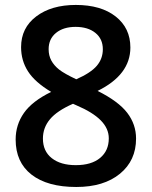

<svg xmlns="http://www.w3.org/2000/svg" viewBox="-20 -743 611 773"><path d="M285.2 -723.1Q386.7 -723.1 445.8 -676.5Q504.9 -629.9 504.9 -551.8Q504.9 -441.9 373 -377Q457 -335 492.4 -288.6Q527.8 -242.2 527.8 -185.1Q527.8 -96.7 462.9 -43.5Q397.9 9.8 287.1 9.8Q170.9 9.8 106.9 -40Q43 -89.8 43 -181.2Q43 -240.7 76.4 -288.3Q109.9 -335.9 186 -373Q120.6 -412.1 92.8 -455.6Q64.9 -499 64.9 -553.2Q64.9 -630.9 126 -677Q187 -723.1 285.2 -723.1ZM152.8 -185.1Q152.8 -134.3 188.5 -106.2Q224.1 -78.1 285.2 -78.1Q348.1 -78.1 383.1 -107.2Q418 -136.2 418 -186Q418 -225.6 385.7 -258.3Q353.5 -291 288.1 -318.8L273.9 -325.2Q209.5 -296.9 181.2 -262.9Q152.8 -229 152.8 -185.1ZM284.2 -634.8Q235.4 -634.8 205.6 -610.6Q175.8 -586.4 175.8 -544.9Q175.8 -519.5 186.5 -499.5Q197.3 -479.5 217.8 -463.1Q238.3 -446.8 287.1 -423.8Q345.7 -449.7 369.9 -478.3Q394 -506.8 394 -544.9Q394 -586.4 364 -610.6Q334 -634.8 284.2 -634.8Z"/></svg>

Font: Open Sans Semibold
Style: Regular
Weight: 600
Foundry: Ascender Corporation
Version: Version 1.10; ttfautohint (v1.5.65-e2d9)